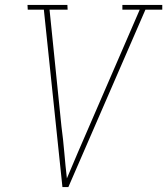

<svg xmlns="http://www.w3.org/2000/svg" viewBox="-20 -755 675 775"><path d="M232 0 157 -716H92L91 -735H252L253 -716H180L228 -245Q235 -193 239.5 -140Q244 -87 250 -35Q272 -87 294.5 -140Q317 -193 340 -245L544 -716H474V-735H635V-716H567L256 0Z"/></svg>

Font: Iosevka Etoile Thin
Style: Italic
Weight: 100
Italic angle: -9°
Designer: Belleve Invis
Foundry: Belleve Invis
Version: Version 22.1.2; ttfautohint (v1.8.4)